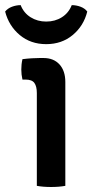

<svg xmlns="http://www.w3.org/2000/svg" viewBox="-53 -724 360 748"><path d="M201.5 0Q177.5 4.5 146 4.5Q114.5 4.5 90.5 0V-361.5Q90.5 -387.5 81 -400.8Q71.5 -414 46.5 -414H34.5Q30 -433 30 -453Q30 -462.5 31 -472.8Q32 -483 34.5 -493.5Q54 -496 72 -497Q90 -498 101.5 -498H116.5Q156 -498 178.8 -473Q201.5 -448 201.5 -404.5ZM287 -679Q273 -623 230.2 -587.5Q187.5 -552 127 -552Q66.5 -552 24 -587.5Q-18.5 -623 -33 -679Q-23 -691.5 -6.2 -697.8Q10.5 -704 27.5 -704Q39.5 -673.5 66.2 -656.8Q93 -640 127 -640Q161.5 -640 188 -656.8Q214.5 -673.5 226.5 -704Q244 -704 260.8 -697.8Q277.5 -691.5 287 -679Z"/></svg>

Font: Signika Negative Light Medium
Style: Regular
Weight: 500
Version: Version 2.001